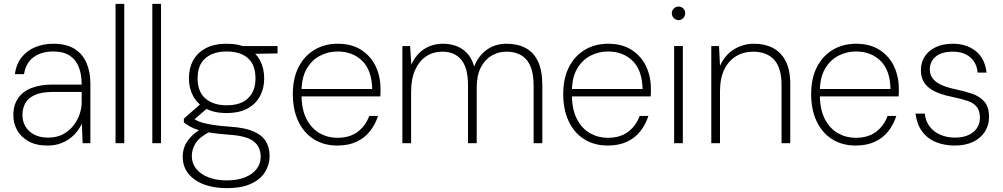

<svg xmlns="http://www.w3.org/2000/svg" viewBox="-20 -740 5182 992"><path d="M224 12Q167 12 127.5 -10Q88 -32 68.5 -67.5Q49 -103 49 -144Q49 -198 74 -233.5Q99 -269 144.5 -286Q190 -303 250 -303H402Q402 -357 386.5 -395Q371 -433 339 -453.5Q307 -474 255 -474Q194 -474 154 -445Q114 -416 104 -357H57Q64 -410 92.5 -445Q121 -480 163.5 -497Q206 -514 255 -514Q324 -514 366 -487Q408 -460 427.5 -413.5Q447 -367 447 -308V0H407L403 -100Q395 -84 381 -64.5Q367 -45 345.5 -28Q324 -11 294.5 0.5Q265 12 224 12ZM229 -29Q272 -29 304 -45.5Q336 -62 358 -89.5Q380 -117 391 -149Q402 -181 402 -212V-265H253Q194 -265 159.5 -249Q125 -233 110.5 -206.5Q96 -180 96 -145Q96 -113 111.5 -86.5Q127 -60 157 -44.5Q187 -29 229 -29Z M577 0V-720H622V0Z M767 0V-720H812V0Z M1151 232Q1085 232 1034 213Q983 194 953.5 157.5Q924 121 924 69Q924 43 933 18.5Q942 -6 964 -30.5Q986 -55 1027 -79L1067 -61Q1009 -31 990 1Q971 33 971 64Q971 104 994 132.5Q1017 161 1058 176.5Q1099 192 1151 192Q1206 192 1245 176.5Q1284 161 1305.5 133.5Q1327 106 1327 70Q1327 20 1291.5 -9Q1256 -38 1164 -44Q1108 -48 1070 -54Q1032 -60 1006 -68Q980 -76 962.5 -86Q945 -96 930 -107V-127L1020 -206L1063 -191L971 -112V-132Q983 -125 995.5 -118Q1008 -111 1028 -105.5Q1048 -100 1082 -94.5Q1116 -89 1173 -85Q1247 -80 1291 -60.5Q1335 -41 1354 -9Q1373 23 1373 67Q1373 109 1350.5 147Q1328 185 1279 208.5Q1230 232 1151 232ZM1150 -156Q1085 -156 1042 -180Q999 -204 977.5 -244.5Q956 -285 956 -334Q956 -387 977.5 -427Q999 -467 1042.5 -490.5Q1086 -514 1150 -514Q1217 -514 1260 -490.5Q1303 -467 1324 -427Q1345 -387 1345 -334Q1345 -285 1324 -244.5Q1303 -204 1260 -180Q1217 -156 1150 -156ZM1151 -196Q1224 -196 1262 -232.5Q1300 -269 1300 -335Q1300 -405 1261 -439.5Q1222 -474 1151 -474Q1082 -474 1041.5 -439.5Q1001 -405 1001 -335Q1001 -266 1041.5 -231Q1082 -196 1151 -196ZM1239 -461 1221 -502H1414V-464Z M1723 12Q1653 12 1601 -21Q1549 -54 1521 -114Q1493 -174 1493 -254Q1493 -335 1522.5 -393Q1552 -451 1604.5 -482.5Q1657 -514 1725 -514Q1798 -514 1847.5 -481.5Q1897 -449 1921.5 -396.5Q1946 -344 1946 -281Q1946 -272 1946 -263Q1946 -254 1945 -242H1525V-280H1903Q1901 -377 1851.5 -425.5Q1802 -474 1724 -474Q1676 -474 1633.5 -452Q1591 -430 1564.5 -384.5Q1538 -339 1538 -268V-251Q1538 -174 1564 -124.5Q1590 -75 1632 -51.5Q1674 -28 1723 -28Q1786 -28 1827 -58Q1868 -88 1888 -141H1933Q1919 -97 1891.5 -62Q1864 -27 1822 -7.5Q1780 12 1723 12Z M2059 0V-502H2099L2105 -406Q2129 -459 2171.5 -486.5Q2214 -514 2270 -514Q2304 -514 2335.5 -503Q2367 -492 2392 -466.5Q2417 -441 2430 -396Q2449 -448 2492.5 -481Q2536 -514 2598 -514Q2654 -514 2695.5 -492Q2737 -470 2759.5 -423Q2782 -376 2782 -300V0H2737V-297Q2737 -388 2701 -430.5Q2665 -473 2596 -473Q2554 -473 2519 -452Q2484 -431 2463.5 -390Q2443 -349 2443 -287V0H2398V-300Q2398 -389 2363.5 -431Q2329 -473 2266 -473Q2218 -473 2182 -449Q2146 -425 2125 -379Q2104 -333 2104 -264V0Z M3120 12Q3050 12 2998 -21Q2946 -54 2918 -114Q2890 -174 2890 -254Q2890 -335 2919.5 -393Q2949 -451 3001.5 -482.5Q3054 -514 3122 -514Q3195 -514 3244.5 -481.5Q3294 -449 3318.5 -396.5Q3343 -344 3343 -281Q3343 -272 3343 -263Q3343 -254 3342 -242H2922V-280H3300Q3298 -377 3248.5 -425.5Q3199 -474 3121 -474Q3073 -474 3030.5 -452Q2988 -430 2961.5 -384.5Q2935 -339 2935 -268V-251Q2935 -174 2961 -124.5Q2987 -75 3029 -51.5Q3071 -28 3120 -28Q3183 -28 3224 -58Q3265 -88 3285 -141H3330Q3316 -97 3288.5 -62Q3261 -27 3219 -7.5Q3177 12 3120 12Z M3463 0V-502H3508V0ZM3486 -636Q3472 -636 3461.5 -646.5Q3451 -657 3451 -671Q3451 -686 3461.5 -696Q3472 -706 3486 -706Q3500 -706 3510 -696.5Q3520 -687 3520 -671Q3520 -657 3510 -646.5Q3500 -636 3486 -636Z M3655 0V-502H3695L3700 -400Q3726 -457 3773 -485.5Q3820 -514 3876 -514Q3931 -514 3973 -492.5Q4015 -471 4039 -425Q4063 -379 4063 -307V0H4018V-300Q4018 -389 3980 -431Q3942 -473 3870 -473Q3822 -473 3783.5 -450Q3745 -427 3722.5 -381.5Q3700 -336 3700 -269V0Z M4401 12Q4331 12 4279 -21Q4227 -54 4199 -114Q4171 -174 4171 -254Q4171 -335 4200.5 -393Q4230 -451 4282.5 -482.5Q4335 -514 4403 -514Q4476 -514 4525.5 -481.5Q4575 -449 4599.5 -396.5Q4624 -344 4624 -281Q4624 -272 4624 -263Q4624 -254 4623 -242H4203V-280H4581Q4579 -377 4529.5 -425.5Q4480 -474 4402 -474Q4354 -474 4311.5 -452Q4269 -430 4242.5 -384.5Q4216 -339 4216 -268V-251Q4216 -174 4242 -124.5Q4268 -75 4310 -51.5Q4352 -28 4401 -28Q4464 -28 4505 -58Q4546 -88 4566 -141H4611Q4597 -97 4569.5 -62Q4542 -27 4500 -7.5Q4458 12 4401 12Z M4913 12Q4858 12 4814 -6.5Q4770 -25 4743.5 -62Q4717 -99 4710 -153H4758Q4762 -114 4783.5 -86Q4805 -58 4839 -43.5Q4873 -29 4914 -29Q4954 -29 4983 -42Q5012 -55 5027.5 -78Q5043 -101 5043 -130Q5043 -167 5027 -187.5Q5011 -208 4980 -218.5Q4949 -229 4902 -239Q4865 -246 4835 -257Q4805 -268 4783 -284Q4761 -300 4749.5 -323Q4738 -346 4738 -377Q4738 -418 4758 -448.5Q4778 -479 4815 -496.5Q4852 -514 4903 -514Q4974 -514 5021.5 -476Q5069 -438 5077 -365H5031Q5027 -414 4993.5 -443.5Q4960 -473 4902 -473Q4845 -473 4814.5 -447.5Q4784 -422 4784 -380Q4784 -357 4796.5 -338Q4809 -319 4837 -304.5Q4865 -290 4911 -280Q4960 -270 5000.5 -256.5Q5041 -243 5065.5 -215.5Q5090 -188 5090 -135Q5090 -93 5068.5 -59.5Q5047 -26 5007.5 -7Q4968 12 4913 12Z"/></svg>

Font: DM Sans 16pt ExtraLight
Style: Regular
Weight: 250
Version: Version 4.004;gftools[0.9.30]